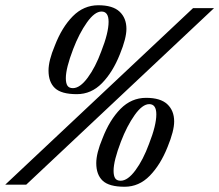

<svg xmlns="http://www.w3.org/2000/svg" viewBox="-49 -704 836 732"><path d="M136 -435Q136 -473 160 -530Q187 -600 228.5 -642Q270 -684 326 -684Q381 -684 407 -659.5Q433 -635 433 -594Q433 -558 408 -497Q381 -429 340 -387Q299 -345 244 -345Q185 -345 160.5 -368Q136 -391 136 -435ZM687 -673H767L51 0H-29ZM337 -508Q365 -579 365 -621Q365 -660 338 -660Q312 -660 282.5 -618.5Q253 -577 230 -517Q202 -444 202 -406Q202 -387 208 -377.5Q214 -368 229 -368Q256 -368 285.5 -408Q315 -448 337 -508ZM318 -82Q318 -120 342 -177Q369 -247 410.5 -289Q452 -331 508 -331Q563 -331 589 -306.5Q615 -282 615 -241Q615 -205 590 -144Q563 -76 522 -34Q481 8 426 8Q367 8 342.5 -15Q318 -38 318 -82ZM519 -155Q547 -226 547 -268Q547 -307 520 -307Q494 -307 464.5 -265.5Q435 -224 412 -164Q384 -91 384 -53Q384 -34 390 -24.5Q396 -15 411 -15Q438 -15 467.5 -55Q497 -95 519 -155Z"/></svg>

Font: Ibarra Real Nova
Style: Bold Italic
Weight: 700
Italic angle: -22°
Designer: Jose Maria Ribagorda & Octavio Pardo
Foundry: Octavio Pardo
Version: Version 1.014